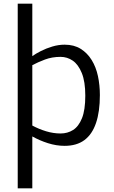

<svg xmlns="http://www.w3.org/2000/svg" viewBox="-20 -783 618 1040"><path d="M76 237V-763H155V-479Q173 -492 201.5 -506.5Q230 -521 263.5 -531Q297 -541 330 -541Q381 -541 417 -518.5Q453 -496 476.5 -458Q500 -420 510.5 -371Q521 -322 521 -268Q521 -178 500 -116.5Q479 -55 437 -24Q395 7 330 7Q285 7 239.5 -7.5Q194 -22 155 -44V237ZM308 -60Q346 -60 376 -79Q406 -98 424 -142.5Q442 -187 442 -265Q442 -341 423 -387.5Q404 -434 374 -454.5Q344 -475 308 -475Q262 -475 223.5 -460.5Q185 -446 155 -430V-103Q190 -84 229.5 -72Q269 -60 308 -60Z"/></svg>

Font: Exo Thin
Style: Regular
Weight: 400
Version: Version 2.000